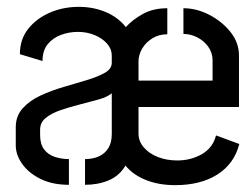

<svg xmlns="http://www.w3.org/2000/svg" viewBox="-20 -540 718 560"><path d="M491 0Q443 0 405.5 -15Q368 -30 346 -57Q328 -27 297 -14Q266 -1 228 -1V-76Q251 -76 268.5 -84Q286 -92 296 -108Q306 -124 306 -149V-268Q293 -257 268 -250Q243 -243 213.5 -235.5Q184 -228 157.5 -219Q131 -210 114 -196.5Q97 -183 97 -162V-146Q97 -120 108.5 -104.5Q120 -89 139.5 -82.5Q159 -76 181 -76V-1Q133 -1 98.5 -18Q64 -35 45 -61.5Q26 -88 26 -116V-169Q26 -202 46.5 -224.5Q67 -247 98.5 -261.5Q130 -276 166 -286.5Q202 -297 233.5 -306.5Q265 -316 285.5 -327.5Q306 -339 306 -357V-378Q306 -397 292.5 -412.5Q279 -428 256.5 -437.5Q234 -447 207 -447Q182 -447 158.5 -438.5Q135 -430 119.5 -411.5Q104 -393 104 -362L38 -382Q38 -425 62 -455.5Q86 -486 125 -503Q164 -520 210 -520Q252 -520 288 -505Q324 -490 347 -461Q367 -483 397 -499.5Q427 -516 468 -516V-440Q443 -440 424 -428Q405 -416 394.5 -398Q384 -380 384 -361V-305H600V-364Q600 -386 587.5 -403.5Q575 -421 555.5 -431Q536 -441 515 -441V-516Q553 -516 590 -497Q627 -478 652 -447Q677 -416 677 -378V-228H384V-150Q384 -128 399.5 -110Q415 -92 440.5 -82Q466 -72 497 -72Q537 -72 569 -90.5Q601 -109 610 -145L678 -120Q663 -62 614 -31Q565 0 491 0Z"/></svg>

Font: Stick No Bills ExtraLight Medium
Style: Regular
Weight: 500
Version: Version 2.000